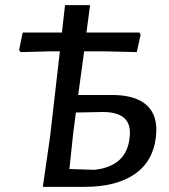

<svg xmlns="http://www.w3.org/2000/svg" viewBox="-20 -722 656 744"><path d="M146 2 174 -192 212 -523H172L60 -520L54 -528L68 -596H220L232 -702H329L315 -596H520L525 -588L510 -520L391 -523H306L283 -354H414Q507 -354 550.5 -312.5Q594 -271 584 -190Q573 -96 501.5 -47Q430 2 308 2ZM263 -200 249 -67 347 -64Q470 -78 482 -187Q489 -238 463 -263Q437 -288 379 -288L274 -286Z"/></svg>

Font: Alegreya Sans Medium
Style: Italic
Weight: 500
Italic angle: -7°
Designer: Juan Pablo del Peral
Foundry: Huerta Tipografica
Version: Version 2.007